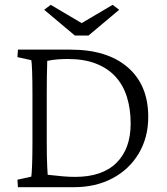

<svg xmlns="http://www.w3.org/2000/svg" viewBox="-20 -780 695 800"><path d="M54.7 -573.2H274.4Q426.8 -573.2 512.2 -499.5Q597.7 -425.8 597.7 -293Q597.7 -207 558.1 -140.6Q518.6 -74.2 448.7 -37.1Q378.9 0 287.1 0H54.7L52.7 -31.2L110.4 -43.9Q112.3 -54.7 113.8 -94.7Q115.2 -134.8 115.2 -184.6V-387.7Q115.2 -444.3 113.8 -483.4Q112.3 -522.5 110.4 -529.3L52.7 -542ZM176.8 -526.4Q176.8 -515.6 176.3 -502Q175.8 -488.3 175.3 -462.4Q174.8 -436.5 174.8 -387.7V-184.6Q174.8 -153.3 175.3 -128.4Q175.8 -103.5 176.8 -84.5Q177.7 -65.4 178.7 -51.8Q214.8 -47.9 240.7 -45.4Q266.6 -43 293 -43Q406.2 -43 465.3 -101.6Q524.4 -160.2 524.4 -264.6Q524.4 -326.2 508.8 -376Q493.2 -425.8 460.9 -460.9Q428.7 -496.1 379.4 -515.1Q330.1 -534.2 262.7 -534.2Q243.2 -534.2 221.7 -532.7Q200.2 -531.2 176.8 -526.4ZM164.1 -739.3 191.4 -759.8 348.6 -667H292L449.2 -759.8L476.6 -739.3L348.6 -631.8H292Z"/></svg>

Font: Crimson Pro ExtraLight
Style: Regular
Weight: 250
Designer: Jacques Le Bailly
Foundry: Baron von Fonthausen
Version: Version 1.003